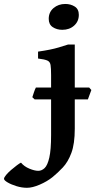

<svg xmlns="http://www.w3.org/2000/svg" viewBox="-160 -689 472 950"><path d="M230 -615.7Q230 -583 206.8 -562.3Q183.6 -541.5 148.4 -541.5Q121.1 -541.5 101.1 -554.7Q81.1 -567.9 81.1 -595.7Q81.1 -628.9 105 -649.2Q128.9 -669.4 163.1 -669.4Q189.5 -669.4 209.7 -656.7Q230 -644 230 -615.7ZM210 -52.2Q210 22.9 193.1 67.9Q176.3 112.8 150.6 139.9Q125 167 99.1 188Q72.8 209 36.6 224.6Q0.5 240.2 -26.4 240.2Q-51.8 240.2 -78.1 232.2Q-104.5 224.1 -122.3 213.6Q-140.1 203.1 -140.1 195.8Q-140.1 189 -130.1 177Q-120.1 165 -105.5 152.3Q-90.8 139.6 -77.1 129.4Q-63.5 119.1 -56.2 115.7Q-40.5 134.8 -14.6 145.5Q11.2 156.2 29.3 156.2Q46.4 156.2 60.8 142.6Q75.2 128.9 84 90.6Q92.8 52.2 92.8 -21V-317.9Q92.8 -351.6 90.1 -367.7Q87.4 -383.8 74 -389.6Q60.5 -395.5 28.3 -399.4V-433.6Q62.5 -438.5 86.2 -443.4Q109.9 -448.2 130.6 -454.3Q151.4 -460.4 177.2 -468.8H210ZM274.9 -197.3H11.2L0 -208Q2.4 -215.8 7.8 -231.9Q13.2 -248 17.6 -255.9H281.2L292 -243.7Z"/></svg>

Font: Gentium Plus
Style: Bold
Weight: 700
Designer: Victor Gaultney, Annie Olsen, Iska Routamaa, Becca Hirsbrunner
Foundry: SIL International
Version: Version 6.101